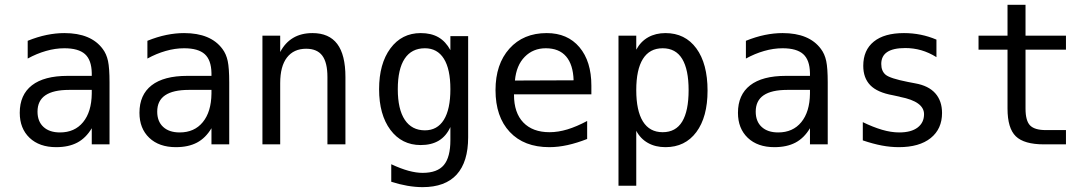

<svg xmlns="http://www.w3.org/2000/svg" viewBox="-20 -603 4540 802"><path d="M293 -227.5H268.6Q203.1 -227.5 169.9 -205.1Q136.7 -182.6 136.7 -136.7Q136.7 -95.7 161.6 -72.8Q186.5 -49.8 230.5 -49.8Q292 -49.8 327.1 -92.8Q362.3 -135.7 363.3 -211.9V-227.5ZM437.5 -258.8V0H363.3V-67.4Q338.9 -26.4 302.7 -7.3Q266.6 11.7 214.8 11.7Q144.5 11.7 103.5 -27.3Q62.5 -66.4 62.5 -131.8Q62.5 -207 113.3 -246.6Q164.1 -286.1 262.7 -286.1H363.3V-297.9Q362.3 -352.5 335 -377Q307.6 -401.4 249 -401.4Q210.9 -401.4 171.9 -390.1Q132.8 -378.9 95.7 -358.4V-432.6Q136.7 -449.2 174.8 -457Q212.9 -464.8 249 -464.8Q304.7 -464.8 344.7 -448.2Q384.8 -431.6 409.2 -398.4Q424.8 -377.9 431.2 -348.1Q437.5 -318.4 437.5 -258.8Z M793 -227.5H768.6Q703.1 -227.5 669.9 -205.1Q636.7 -182.6 636.7 -136.7Q636.7 -95.7 661.6 -72.8Q686.5 -49.8 730.5 -49.8Q792 -49.8 827.1 -92.8Q862.3 -135.7 863.3 -211.9V-227.5ZM937.5 -258.8V0H863.3V-67.4Q838.9 -26.4 802.7 -7.3Q766.6 11.7 714.8 11.7Q644.5 11.7 603.5 -27.3Q562.5 -66.4 562.5 -131.8Q562.5 -207 613.3 -246.6Q664.1 -286.1 762.7 -286.1H863.3V-297.9Q862.3 -352.5 835 -377Q807.6 -401.4 749 -401.4Q710.9 -401.4 671.9 -390.1Q632.8 -378.9 595.7 -358.4V-432.6Q636.7 -449.2 674.8 -457Q712.9 -464.8 749 -464.8Q804.7 -464.8 844.7 -448.2Q884.8 -431.6 909.2 -398.4Q924.8 -377.9 931.2 -348.1Q937.5 -318.4 937.5 -258.8Z M1422.9 -281.2V0H1347.7V-281.2Q1347.7 -341.8 1326.2 -370.6Q1304.7 -399.4 1258.8 -399.4Q1207 -399.4 1178.7 -362.8Q1150.4 -326.2 1150.4 -255.9V0H1076.2V-454.1H1150.4V-385.7Q1170.9 -424.8 1204.6 -444.8Q1238.3 -464.8 1285.2 -464.8Q1354.5 -464.8 1388.7 -419.4Q1422.9 -374 1422.9 -281.2Z M1861.3 -230.5Q1861.3 -314.5 1834 -357.9Q1806.6 -401.4 1754.9 -401.4Q1699.2 -401.4 1670.4 -357.9Q1641.6 -314.5 1641.6 -230.5Q1641.6 -146.5 1670.9 -102.5Q1700.2 -58.6 1754.9 -58.6Q1806.6 -58.6 1834 -102.5Q1861.3 -146.5 1861.3 -230.5ZM1935.5 -29.3Q1935.5 73.2 1887.7 126Q1839.8 178.7 1745.1 178.7Q1714.8 178.7 1681.2 172.9Q1647.5 167 1614.3 156.2V83Q1654.3 101.6 1686.5 110.4Q1718.8 119.1 1745.1 119.1Q1806.6 119.1 1834 86.4Q1861.3 53.7 1861.3 -17.6V-21.5V-72.3Q1843.8 -34.2 1813 -15.6Q1782.2 2.9 1737.3 2.9Q1658.2 2.9 1610.8 -60.5Q1563.5 -124 1563.5 -230.5Q1563.5 -336.9 1610.8 -400.9Q1658.2 -464.8 1737.3 -464.8Q1781.2 -464.8 1811.5 -447.3Q1841.8 -429.7 1861.3 -393.6V-452.1H1935.5Z M2450.2 -245.1V-209H2127V-207Q2127 -131.8 2166 -91.3Q2205.1 -50.8 2275.4 -50.8Q2311.5 -50.8 2350.1 -62.5Q2388.7 -74.2 2432.6 -97.7V-22.5Q2390.6 -5.9 2351.1 2.9Q2311.5 11.7 2274.4 11.7Q2168.9 11.7 2109.4 -51.8Q2049.8 -115.2 2049.8 -226.6Q2049.8 -335 2107.9 -399.9Q2166 -464.8 2263.7 -464.8Q2350.6 -464.8 2400.4 -405.8Q2450.2 -346.7 2450.2 -245.1ZM2376 -267.6Q2374 -333 2344.7 -367.2Q2315.4 -401.4 2259.8 -401.4Q2207 -401.4 2171.9 -365.7Q2136.7 -330.1 2130.9 -266.6Z M2637.7 -56.6V172.9H2563.5V-454.1H2637.7V-395.5Q2656.2 -429.7 2687.5 -447.3Q2718.8 -464.8 2759.8 -464.8Q2841.8 -464.8 2888.7 -400.9Q2935.5 -336.9 2935.5 -224.6Q2935.5 -114.3 2888.7 -51.3Q2841.8 11.7 2759.8 11.7Q2717.8 11.7 2686.5 -5.9Q2655.3 -23.4 2637.7 -56.6ZM2856.4 -226.6Q2856.4 -312.5 2829.6 -356.9Q2802.7 -401.4 2748 -401.4Q2693.4 -401.4 2665.5 -356.9Q2637.7 -312.5 2637.7 -226.6Q2637.7 -140.6 2665.5 -95.7Q2693.4 -50.8 2748 -50.8Q2802.7 -50.8 2829.6 -95.2Q2856.4 -139.6 2856.4 -226.6Z M3293 -227.5H3268.6Q3203.1 -227.5 3169.9 -205.1Q3136.7 -182.6 3136.7 -136.7Q3136.7 -95.7 3161.6 -72.8Q3186.5 -49.8 3230.5 -49.8Q3292 -49.8 3327.1 -92.8Q3362.3 -135.7 3363.3 -211.9V-227.5ZM3437.5 -258.8V0H3363.3V-67.4Q3338.9 -26.4 3302.7 -7.3Q3266.6 11.7 3214.8 11.7Q3144.5 11.7 3103.5 -27.3Q3062.5 -66.4 3062.5 -131.8Q3062.5 -207 3113.3 -246.6Q3164.1 -286.1 3262.7 -286.1H3363.3V-297.9Q3362.3 -352.5 3335 -377Q3307.6 -401.4 3249 -401.4Q3210.9 -401.4 3171.9 -390.1Q3132.8 -378.9 3095.7 -358.4V-432.6Q3136.7 -449.2 3174.8 -457Q3212.9 -464.8 3249 -464.8Q3304.7 -464.8 3344.7 -448.2Q3384.8 -431.6 3409.2 -398.4Q3424.8 -377.9 3431.2 -348.1Q3437.5 -318.4 3437.5 -258.8Z M3891.6 -437.5V-364.3Q3860.4 -383.8 3828.1 -393.1Q3795.9 -402.3 3761.7 -402.3Q3710.9 -402.3 3686 -385.7Q3661.1 -369.1 3661.1 -335.9Q3661.1 -305.7 3679.7 -290.5Q3698.2 -275.4 3772.5 -260.7L3802.7 -254.9Q3858.4 -245.1 3886.7 -213.4Q3915 -181.6 3915 -130.9Q3915 -64.5 3867.7 -26.4Q3820.3 11.7 3734.4 11.7Q3700.2 11.7 3663.6 4.9Q3627 -2 3584 -16.6V-92.8Q3626 -72.3 3664.1 -61Q3702.1 -49.8 3736.3 -49.8Q3786.1 -49.8 3813 -70.3Q3839.8 -90.8 3839.8 -126Q3839.8 -178.7 3740.2 -198.2L3737.3 -199.2L3710 -205.1Q3644.5 -216.8 3615.2 -247.1Q3585.9 -277.3 3585.9 -328.1Q3585.9 -393.6 3629.9 -429.2Q3673.8 -464.8 3755.9 -464.8Q3792 -464.8 3825.7 -458Q3859.4 -451.2 3891.6 -437.5Z M4263.7 -583V-454.1H4432.6V-395.5H4263.7V-149.4Q4263.7 -98.6 4282.7 -79.1Q4301.8 -59.6 4348.6 -59.6H4432.6V0H4340.8Q4257.8 0 4223.1 -33.7Q4188.5 -67.4 4188.5 -149.4V-395.5H4067.4V-454.1H4188.5V-583Z"/></svg>

Font: BabelStone Xiangqi Colour
Style: Regular
Weight: 400
Designer: Andrew West
Foundry: BabelStone
Version: Version 11.001 November 01, 2021